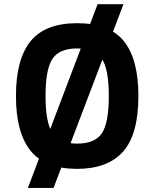

<svg xmlns="http://www.w3.org/2000/svg" viewBox="-20 -802 738 928"><path d="M353 14.2Q198.2 14.2 127.7 -73.5Q57.1 -161.1 57.1 -337.9Q57.1 -515.6 127.7 -602.8Q198.2 -689.9 353 -689.9Q508.8 -689.9 578.9 -602.8Q648.9 -515.6 648.9 -337.9Q648.9 -151.9 574.5 -68.8Q500 14.2 353 14.2ZM353 -107.9Q439 -107.9 472.4 -158Q505.9 -208 505.9 -337.9Q505.9 -467.8 472.4 -517.8Q439 -567.9 353 -567.9Q267.1 -567.9 233.6 -517.8Q200.2 -467.8 200.2 -337.9Q200.2 -208 234.1 -158Q268.1 -107.9 353 -107.9ZM238.8 106.4H114.7L451.7 -781.7H576.7Z"/></svg>

Font: Cadman
Style: Bold
Weight: 700
Designer: Paul James MIller
Foundry: High-Logic / Made with FontCreator
Version: Version 2.114;March 28, 2021;FontCreator 13.0.0.2683 64-bit